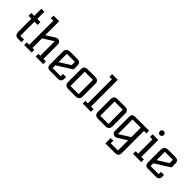

<svg xmlns="http://www.w3.org/2000/svg" viewBox="193 -1998 3464 3464"><g transform="rotate(45 1925.0 -265.5)"><path d="M114 -682H192V-500H273V-428H192V-68H287V0H203Q157 0 135.5 -24.5Q114 -49 114 -104V-428H40V-500H114Z M781 -68H845V0H652V-68H700V-438L501 -313V-68H550V0H357V-68H420V-682H357V-750H501V-394L667 -498Q686 -510 709 -510Q739 -510 760 -489Q781 -468 781 -431Z M1015 -139V-68H1221V-126H1300V-73Q1300 -41 1280 -20.5Q1260 0 1220 0H1015Q975 0 955 -20.5Q935 -41 935 -73V-402Q935 -501 1038 -501H1207Q1257 -501 1278.5 -481Q1300 -461 1300 -412V-319ZM1015 -432V-220L1220 -349V-432Z M1668 0H1483Q1390 0 1390 -89V-411Q1390 -455 1410 -477.5Q1430 -500 1483 -500H1668Q1720 -500 1740.5 -477Q1761 -454 1761 -411V-89Q1761 0 1668 0ZM1471 -432V-68H1680V-432Z M1996 -750V-68H2061V0H1851V-68H1914V-682H1851V-750Z M2429 0H2244Q2151 0 2151 -89V-411Q2151 -455 2171 -477.5Q2191 -500 2244 -500H2429Q2481 -500 2501.5 -477Q2522 -454 2522 -411V-89Q2522 0 2429 0ZM2232 -432V-68H2441V-432Z M3045 -432H2982V133Q2982 176 2960.5 197.5Q2939 219 2890 219H2648V83H2716V150H2900V-111L2729 -3Q2707 10 2684 10Q2654 10 2633 -10.5Q2612 -31 2612 -61V-412Q2612 -461 2629.5 -480.5Q2647 -500 2697 -500H3045ZM2900 -192V-432H2690V-60Z M3280 -500V-68H3345V0H3135V-68H3198V-432H3135V-500ZM3289 -633Q3289 -610 3274 -595.5Q3259 -581 3237 -581Q3217 -581 3202.5 -596Q3188 -611 3188 -633Q3188 -653 3203 -668.5Q3218 -684 3238 -684Q3259 -684 3274 -669Q3289 -654 3289 -633Z M3515 -139V-68H3721V-126H3800V-73Q3800 -41 3780 -20.5Q3760 0 3720 0H3515Q3475 0 3455 -20.5Q3435 -41 3435 -73V-402Q3435 -501 3538 -501H3707Q3757 -501 3778.5 -481Q3800 -461 3800 -412V-319ZM3515 -432V-220L3720 -349V-432Z"/></g></svg>

Font: Kelly Slab
Style: Regular
Weight: 400
Designer: Denis Masharov
Foundry: Denis Masharov
Version: Version 1.001